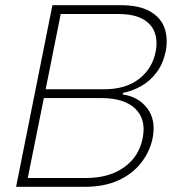

<svg xmlns="http://www.w3.org/2000/svg" viewBox="-20 -720 681 740"><path d="M580 -521Q588 -563 576 -595.5Q564 -628 529.5 -647Q495 -666 435 -666H214L156 -376H382Q464 -376 515.5 -415.5Q567 -455 580 -521ZM42 0 182 -700H444Q517 -700 558.5 -676Q600 -652 614 -612.5Q628 -573 619 -524Q609 -475 584 -441.5Q559 -408 524.5 -388.5Q490 -369 454 -362L453 -356Q514 -347 548 -302Q582 -257 568 -186Q557 -135 524 -92.5Q491 -50 436.5 -25Q382 0 306 0ZM87 -34H312Q400 -34 458 -75Q516 -116 530 -188Q544 -260 501.5 -301Q459 -342 371 -342H149Z"/></svg>

Font: Albert Sans ExtraLight
Style: Italic
Weight: 250
Italic angle: -11.25°
Designer: Andreas Rasmussen
Foundry: a.Foundry
Version: Version 1.025